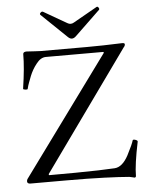

<svg xmlns="http://www.w3.org/2000/svg" viewBox="-59 -908 733 971"><g transform="rotate(-5 308.0 -422.5)"><path d="M585 16Q577 14 570 12.5Q563 11 558 10Q512 6 432 3Q352 0 236 0H58Q41 0 41 -12Q41 -20 45 -25L485 -627L482 -631H191Q164 -631 142 -602Q130 -587 121.5 -572Q113 -557 107 -542Q101 -526 95 -510.5Q89 -495 85 -478Q84 -474 72.5 -475.5Q61 -477 62 -481Q70 -534 74 -577.5Q78 -621 78 -655Q78 -667 96 -667Q119 -666 137 -664.5Q155 -663 167 -663H402Q440 -663 485 -664Q530 -665 582 -667Q594 -667 594 -660Q594 -652 587 -645L153 -39L155 -34Q222 -34 286.5 -34.5Q351 -35 404.5 -36.5Q458 -38 489 -40Q528 -43 558 -99Q573 -128 581 -146Q589 -164 591 -172Q593 -178 605 -174Q617 -170 616 -164Q592 -49 592 8Q592 15 585 16ZM330 -712Q320 -712 309 -723L182 -845Q177 -850 183.5 -856.5Q190 -863 196 -860L314 -792Q322 -787 330 -787Q339 -787 347 -792L467 -860Q473 -864 478 -856.5Q483 -849 479 -845L352 -723Q341 -712 330 -712Z"/></g></svg>

Font: Junicode
Style: Regular
Weight: 400
Designer: Peter S. Baker
Version: Version 2.100; ttfautohint (v1.8.4)